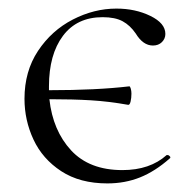

<svg xmlns="http://www.w3.org/2000/svg" viewBox="-20 -415 447 447"><path d="M370 -54Q373 -54 375.5 -51Q378 -48 375 -46Q341 -16 306 -2Q271 12 230 12Q166 12 122.5 -16.5Q79 -45 58 -90Q37 -135 37 -185Q37 -249 68.5 -296.5Q100 -344 149.5 -369.5Q199 -395 251 -395Q295 -395 330 -378Q365 -361 365 -336Q365 -325 357 -317Q349 -309 336 -309Q313 -309 296 -337Q283 -356 265.5 -365.5Q248 -375 219 -375Q159 -375 126.5 -331.5Q94 -288 94 -214V-205Q205 -205 281 -214Q283 -214 284.5 -208.5Q286 -203 286 -197Q286 -187 284 -178.5Q282 -170 278 -171Q233 -179 191.5 -181.5Q150 -184 95 -184Q103 -111 145.5 -65Q188 -19 265 -19Q329 -19 368 -54Z"/></svg>

Font: Cormorant Garamond Light
Style: Regular
Weight: 300
Designer: Christian Thalmann (Catharsis Fonts)
Version: Version 3.000